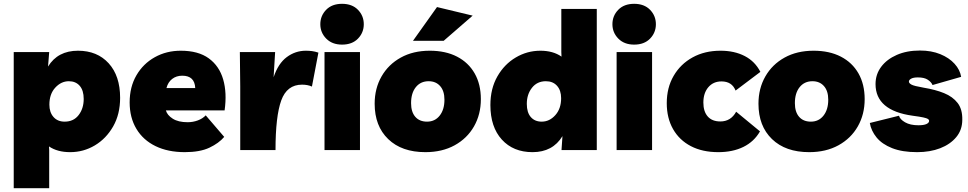

<svg xmlns="http://www.w3.org/2000/svg" viewBox="-20 -787 5079 1007"><path d="M52 200V-514H238L232 -438Q283 -521 389 -521Q490 -521 550 -455Q610 -389 610 -274Q610 -188 573.5 -124Q537 -60 477.5 -24.5Q418 11 348 11Q281 11 237 -19L238 0V200ZM319 -149Q366 -149 392.5 -183.5Q419 -218 419 -268Q419 -313 398 -337Q377 -361 341 -361Q301 -361 270 -327.5Q239 -294 239 -238Q239 -198 260.5 -173.5Q282 -149 319 -149Z M949 11Q861 11 796 -20.5Q731 -52 695.5 -111Q660 -170 660 -250Q660 -331 695.5 -392Q731 -453 792 -487Q853 -521 928 -521Q1020 -521 1075 -481Q1130 -441 1150.5 -370.5Q1171 -300 1158 -208H850Q857 -183 886 -164.5Q915 -146 964 -146Q992 -146 1017.5 -155.5Q1043 -165 1059 -182L1156 -69Q1128 -36 1078.5 -12.5Q1029 11 949 11ZM936 -390Q905 -390 883 -373Q861 -356 853 -325H1004Q1001 -390 936 -390Z M1616 -333Q1594 -343 1564 -343Q1485 -343 1455 -260Q1425 -177 1425 0H1240V-334L1238 -514H1423L1415 -382Q1439 -454 1484 -487.5Q1529 -521 1584 -521Q1601 -521 1616.5 -519Q1632 -517 1650 -511Z M1868 -514V0H1682V-514ZM1774 -553Q1722 -553 1691 -584.5Q1660 -616 1660 -660Q1660 -704 1690.5 -735.5Q1721 -767 1774 -767Q1827 -767 1857.5 -735.5Q1888 -704 1888 -660Q1888 -616 1857.5 -584.5Q1827 -553 1774 -553Z M2234 -521Q2317 -521 2377 -490Q2437 -459 2469.5 -402Q2502 -345 2502 -267Q2502 -187 2466 -124Q2430 -61 2364.5 -25Q2299 11 2211 11Q2087 11 2016 -57.5Q1945 -126 1945 -243Q1945 -323 1981 -386Q2017 -449 2082 -485Q2147 -521 2234 -521ZM2220 -149Q2261 -149 2286 -180.5Q2311 -212 2311 -264Q2311 -310 2288.5 -335.5Q2266 -361 2228 -361Q2186 -361 2161 -330Q2136 -299 2136 -246Q2136 -200 2158 -174.5Q2180 -149 2220 -149ZM2146 -573 2272 -750 2459 -705 2307 -573Z M3110 -740V0H2925L2930 -73Q2879 11 2773 11Q2672 11 2612 -55Q2552 -121 2552 -236Q2552 -322 2588.5 -386Q2625 -450 2685 -485.5Q2745 -521 2814 -521Q2881 -521 2925 -490L2924 -514V-740ZM2843 -361Q2797 -361 2770 -326.5Q2743 -292 2743 -242Q2743 -197 2764 -173Q2785 -149 2821 -149Q2862 -149 2892.5 -183Q2923 -217 2923 -272Q2923 -313 2901.5 -337Q2880 -361 2843 -361Z M3400 -514V0H3214V-514ZM3306 -553Q3254 -553 3223 -584.5Q3192 -616 3192 -660Q3192 -704 3222.5 -735.5Q3253 -767 3306 -767Q3359 -767 3389.5 -735.5Q3420 -704 3420 -660Q3420 -616 3389.5 -584.5Q3359 -553 3306 -553Z M3747 11Q3664 11 3603.5 -20.5Q3543 -52 3510 -110Q3477 -168 3477 -246Q3477 -327 3513 -389Q3549 -451 3612.5 -486Q3676 -521 3759 -521Q3832 -521 3886 -493Q3940 -465 3968 -410L3838 -312Q3819 -360 3764 -360Q3721 -360 3695 -329.5Q3669 -299 3669 -249Q3669 -202 3692 -176Q3715 -150 3758 -150Q3813 -150 3841 -201L3966 -98Q3935 -44 3879 -16.5Q3823 11 3747 11Z M4247 -521Q4330 -521 4390 -490Q4450 -459 4482.5 -402Q4515 -345 4515 -267Q4515 -187 4479 -124Q4443 -61 4377.5 -25Q4312 11 4224 11Q4100 11 4029 -57.5Q3958 -126 3958 -243Q3958 -323 3994 -386Q4030 -449 4095 -485Q4160 -521 4247 -521ZM4233 -149Q4274 -149 4299 -180.5Q4324 -212 4324 -264Q4324 -310 4301.5 -335.5Q4279 -361 4241 -361Q4199 -361 4174 -330Q4149 -299 4149 -246Q4149 -200 4171 -174.5Q4193 -149 4233 -149Z M4790 11Q4712 11 4659 -10Q4606 -31 4577.5 -66Q4549 -101 4542 -142L4695 -180Q4700 -161 4727 -145.5Q4754 -130 4797 -130Q4825 -130 4839 -136.5Q4853 -143 4853 -153Q4853 -159 4847 -163Q4841 -167 4823 -171Q4805 -175 4767 -180Q4572 -207 4572 -346Q4572 -397 4601.5 -436.5Q4631 -476 4683.5 -499Q4736 -522 4805 -522Q4865 -522 4911.5 -503Q4958 -484 4986.5 -452.5Q5015 -421 5021 -384L4871 -341Q4865 -356 4846.5 -368.5Q4828 -381 4794 -381Q4771 -381 4759 -374.5Q4747 -368 4747 -359Q4747 -351 4760 -343.5Q4773 -336 4825 -327Q4886 -317 4931.5 -298.5Q4977 -280 5002.5 -247Q5028 -214 5027 -159Q5027 -106 4995.5 -68Q4964 -30 4911 -9.5Q4858 11 4790 11Z"/></svg>

Font: Livvic Black
Style: Regular
Weight: 900
Designer: Jacques Le Bailly, Baron von Fonthausen
Version: Version 1.001; ttfautohint (v1.8.2)